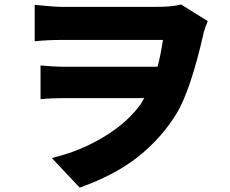

<svg xmlns="http://www.w3.org/2000/svg" viewBox="-20 -777 1040 867"><path d="M797.9 -756.8 918 -681.6Q905.3 -652.3 900.4 -631.8Q840.8 -368.2 776.4 -262.7Q708 -152.3 604.5 -69.8Q501 12.7 339.8 70.3L213.9 -63.5Q341.8 -93.8 450.2 -159.7Q558.6 -225.6 617.2 -309.6Q619.1 -313.5 624 -321.8Q628.9 -330.1 631.8 -334H271.5Q211.9 -334 163.1 -329.1V-481.4Q225.6 -475.6 264.6 -475.6H691.4Q705.1 -526.4 715.8 -596.7H257.8Q195.3 -596.7 136.7 -590.8V-754.9Q227.5 -746.1 256.8 -746.1H690.4Q758.8 -746.1 797.9 -756.8Z"/></svg>

Font: Gen Shin Gothic Monospace Heavy
Style: Bold
Weight: 800
Designer: [Source Han Sans]
Ryoko NISHIZUKA  (kana & ideographs); Paul D. Hunt (Latin, Greek & Cyrillic); Wenlong ZHANG  (bopomofo
Version: Version 1.002.20150607